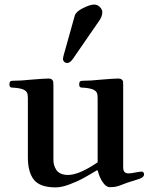

<svg xmlns="http://www.w3.org/2000/svg" viewBox="-20 -813 665 844"><path d="M256.8 -554.7Q256.8 -558.6 258.8 -566.4L308.6 -744.1Q313.5 -761.7 344.7 -777.3Q376 -793 394.5 -793Q408.2 -793 418.9 -782.2Q429.7 -771.5 429.7 -759.8Q429.7 -742.2 418 -724.6L300.8 -554.7Q288.1 -536.1 275.4 -536.1Q267.6 -536.1 262.2 -541.5Q256.8 -546.9 256.8 -554.7ZM21.5 -441.4Q21.5 -451.2 24.9 -454.6Q28.3 -458 37.1 -458Q72.3 -458 117.2 -462.9Q175.8 -467.8 193.4 -467.8Q203.1 -467.8 208 -463.4Q212.9 -459 213.9 -454.1Q214.8 -449.2 214.8 -439.5V-109.4Q214.8 -97.7 217.8 -87.4Q220.7 -77.1 227.1 -66.9Q233.4 -56.6 246.6 -50.3Q259.8 -43.9 278.3 -43.9Q328.1 -43.9 409.2 -99.6V-382.8Q409.2 -398.4 405.3 -405.8Q401.4 -413.1 392.6 -418Q377 -425.8 344.7 -427.7Q337.9 -427.7 335 -428.7Q332 -429.7 330.1 -432.6Q328.1 -435.5 328.1 -441.4Q328.1 -451.2 331.5 -454.6Q335 -458 343.8 -458Q378.9 -458 423.8 -462.9Q482.4 -467.8 500 -467.8Q509.8 -467.8 515.1 -463.4Q520.5 -459 521 -454.1Q521.5 -449.2 521.5 -439.5V-76.2Q521.5 -50.8 544.9 -50.8Q556.6 -50.8 574.2 -54.7Q595.7 -58.6 603.5 -58.6Q608.4 -58.6 610.8 -54.7Q613.3 -50.8 613.3 -46.9Q613.3 -31.2 582 -23.4Q542 -11.7 507.8 2Q490.2 9.8 462.9 9.8Q446.3 9.8 431.2 -12.7Q416 -35.2 410.2 -62.5L406.2 -64.5Q367.2 -41 343.8 -28.3Q320.3 -15.6 285.6 -2.4Q251 10.7 224.6 10.7Q156.2 10.7 129.4 -22.5Q102.5 -55.7 102.5 -121.1V-382.8Q102.5 -398.4 98.6 -405.8Q94.7 -413.1 85.9 -418Q70.3 -425.8 38.1 -427.7Q31.2 -427.7 28.3 -428.7Q25.4 -429.7 23.4 -432.6Q21.5 -435.5 21.5 -441.4Z"/></svg>

Font: Monomakh Unicode TT
Style: Medium
Weight: 500
Designer: Alexey Kryukov, Aleksandr Andreev
Version: Version 1.1